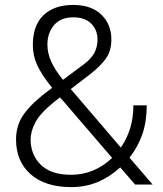

<svg xmlns="http://www.w3.org/2000/svg" viewBox="-20 -741 655 771"><path d="M189.5 -388.2Q148.9 -438 130.4 -477.3Q111.8 -516.6 111.8 -560.1Q111.8 -638.7 154.5 -679.9Q197.3 -721.2 274.4 -721.2Q346.2 -721.2 386.7 -682.4Q427.2 -643.6 427.2 -582Q427.2 -537.1 405.5 -506.3Q383.8 -475.6 341.8 -442.9L264.2 -383.3L465.3 -148.4Q489.7 -184.1 502.7 -226.1Q515.6 -268.1 515.6 -317.9H569.3Q569.3 -253.9 551.8 -202.6Q534.2 -151.4 500 -107.9L592.8 0H522.5L462.9 -68.8Q420.4 -30.3 372.1 -10Q323.7 10.3 265.6 10.3Q161.6 10.3 103 -41.3Q44.4 -92.8 44.4 -181.2Q44.4 -241.2 79.1 -287.1Q113.8 -333 182.1 -382.8ZM265.6 -39.1Q311.5 -39.1 353.3 -56.2Q395 -73.2 430.2 -106.9L228 -342.3Q225.1 -344.7 223.6 -346.2Q222.2 -347.7 221.2 -350.1L198.2 -332.5Q140.6 -285.6 121.8 -249.3Q103 -212.9 103 -181.2Q103 -119.1 144 -79.1Q185.1 -39.1 265.6 -39.1ZM170.4 -561Q170.4 -528.3 185.5 -494.1Q200.7 -460 232.9 -420.4L319.3 -484.9Q348.1 -506.8 359.9 -530.5Q371.6 -554.2 371.6 -582Q371.6 -621.1 346.2 -646.2Q320.8 -671.4 274.4 -671.4Q223.6 -671.4 197 -640.1Q170.4 -608.9 170.4 -561Z"/></svg>

Font: Franko
Style: Light
Weight: 300
Designer: Google
Version: Version 1.200310; 2013